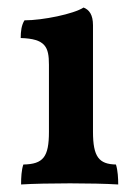

<svg xmlns="http://www.w3.org/2000/svg" viewBox="-20 -487 369 510"><path d="M36 3C66 1 119 0 166 0C212 0 262 1 294 3C294 -13 293 -34 288 -50C243 -51 227 -70 227 -137V-420C227 -448 217 -461 202 -467C176 -450 94 -433 45 -433C37 -420 35 -404 35 -386C101 -384 110 -362 110 -315V-137C110 -70 95 -51 42 -50C37 -35 36 -16 36 3Z"/></svg>

Font: Vollkorn Semibold
Style: Regular
Weight: 600
Designer: Friedrich Althausen
Foundry: Friedrich Althausen
Version: Version 4.015;PS 004.015;hotconv 1.0.88;makeotf.lib2.5.64775